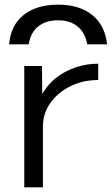

<svg xmlns="http://www.w3.org/2000/svg" viewBox="-20 -803 479 823"><path d="M229 -783Q320 -783 375 -739Q430 -695 439 -613H354Q345 -663 312.5 -689.5Q280 -716 229 -716Q176 -716 143.5 -689.5Q111 -663 103 -613H19Q26 -695 81.5 -739Q137 -783 229 -783ZM84 0V-520H160L161 -403H163Q186 -443 222.5 -471Q259 -499 305 -514.5Q351 -530 401 -530V-460Q335 -460 281 -433Q227 -406 195.5 -361Q164 -316 164 -260V0Z"/></svg>

Font: M PLUS 2
Style: Regular
Weight: 400
Designer: Coji Morishita
Foundry: UNDERFOREST DESIGN
Version: Version 1.001